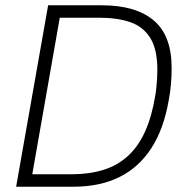

<svg xmlns="http://www.w3.org/2000/svg" viewBox="-20 -706 696 726"><path d="M41 0 162 -686H365Q493 -686 561 -629Q629 -572 629 -449Q629 -419 626.5 -388.5Q624 -358 618 -327Q599 -217 551.5 -144.5Q504 -72 430.5 -36Q357 0 258 0ZM102 -47H250Q317 -47 370.5 -63.5Q424 -80 463.5 -116Q503 -152 528.5 -208.5Q554 -265 567 -344Q570 -361 571.5 -377.5Q573 -394 574 -410Q575 -426 575 -442Q575 -519 548.5 -562Q522 -605 473 -622Q424 -639 356 -639H206Z"/></svg>

Font: Archivo SemiCondensed Thin
Style: Italic
Weight: 250
Width: 4
Italic angle: -10°
Designer: Hector Gatti
Foundry: Omnibus-Type
Version: Version 2.001